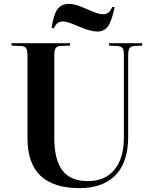

<svg xmlns="http://www.w3.org/2000/svg" viewBox="-20 -952 794 986"><path d="M479 -790Q445.3 -790 384.8 -815.9Q345.7 -832.5 330.8 -837.2Q315.9 -841.8 304.2 -841.8Q288.1 -841.8 277.3 -834.7Q266.6 -827.6 255.9 -806.2L245.1 -809.1Q255.4 -878.4 275.6 -905.3Q295.9 -932.1 334 -932.1Q353.5 -932.1 372.8 -926Q392.1 -919.9 424.8 -905.8Q462.9 -889.2 479.2 -884Q495.6 -878.9 509.8 -878.9Q525.4 -878.9 535.9 -886.7Q546.4 -894.5 557.1 -917L568.8 -914.1Q552.7 -840.8 533.4 -815.4Q514.2 -790 479 -790ZM389.2 14.2Q255.4 14.2 188.2 -49.3Q121.1 -112.8 121.1 -244.1V-668Q121.1 -693.8 114 -704.6Q106.9 -715.3 86.9 -715.8L39.1 -717.8V-730H339.8V-717.8L289.1 -715.8Q272 -714.8 265.4 -704.1Q258.8 -693.4 258.8 -665V-243.2Q258.8 -133.3 299.8 -77.6Q340.8 -22 432.1 -22Q520 -22 568.1 -81.1Q616.2 -140.1 616.2 -246.1V-668Q616.2 -694.8 609.4 -704.6Q602.5 -714.4 582 -715.8L540 -717.8V-730H710V-717.8L670.9 -715.8Q651.4 -714.4 644.8 -704.1Q638.2 -693.8 638.2 -665V-247.1Q638.2 -180.2 620.1 -129.6Q602.1 -79.1 568.6 -47.9Q535.2 -16.6 490.2 -1.2Q445.3 14.2 389.2 14.2Z"/></svg>

Font: Display Semibold
Style: Regular
Weight: 600
Designer: Latin by Veronika Burian and Jose Scaglione. Greek by Irene Vlachou. Cyrillic by Vera Evstafieva.
Foundry: TypeTogether
Version: Version 3.002